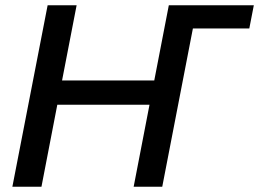

<svg xmlns="http://www.w3.org/2000/svg" viewBox="-20 -708 982 728"><path d="M197.3 -311 137.2 0H26.9L160.6 -688H270.5L215.3 -402.8H564.9L620.1 -688H942.4L925.3 -600.1H711.4L595.2 0H486.8L546.9 -311Z"/></svg>

Font: Arimo Medium
Style: Italic
Weight: 500
Italic angle: -12°
Designer: Steve Matteson
Foundry: Monotype Imaging Inc.
Version: Version 1.33